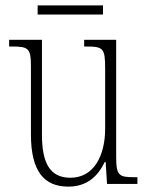

<svg xmlns="http://www.w3.org/2000/svg" viewBox="-20 -684 550 714"><path d="M120 -630H363V-664H120ZM234 10C301 10 343 -26 369 -81H373L378 0H491V-25H481C423 -25 412 -30 412 -101V-536H293V-511H300C364 -511 371 -505 371 -429V-205C371 -107 330 -23 242 -23C164 -23 136 -80 136 -184V-536H14V-511H23C84 -511 95 -506 95 -439V-184C95 -47 144 10 234 10Z"/></svg>

Font: Noto Serif Armenian Condensed ExtraLight
Style: Regular
Weight: 200
Width: 3
Designer: Monotype Design Team
Foundry: Monotype Imaging Inc.
Version: Version 2.008